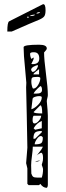

<svg xmlns="http://www.w3.org/2000/svg" viewBox="-20 -872 318 919"><path d="M173 8 167 14H117L111 8V-66Q111 -68 108 -79Q105 -90 105 -91Q105 -94 108 -127.5Q111 -161 111 -165Q111 -201 108 -324Q105 -447 105 -454Q105 -457 105.5 -464Q106 -471 106 -476L100 -544Q93 -611 93 -646Q93 -658 167 -658Q204 -658 204 -640Q204 -634 191 -621Q191 -588 200 -519Q209 -450 209 -417Q209 -411 206.5 -402.5Q204 -394 204 -387Q209 -337 209 -318V14Q209 22 204 27Q186 27 173 8ZM130 -41Q134 -29 139.5 -25.5Q145 -22 158 -22H180Q186 -41 186 -61Q186 -67 183 -74Q180 -81 180 -84Q180 -86 183 -94.5Q186 -103 186 -116Q186 -141 176 -141Q175 -141 166 -135.5Q157 -130 155 -127Q157 -130 164 -138Q171 -146 177 -155Q183 -164 185 -170H137Q137 -155 133 -126Q129 -97 129 -81Q129 -78 129.5 -61Q130 -44 130 -41ZM167 -103Q168 -103 170 -102.5Q172 -102 173 -102Q169 -102 159.5 -99Q150 -96 148 -96Q157 -103 167 -103ZM176 -221Q166 -221 156 -206Q146 -191 146 -181Q169 -181 177 -186.5Q185 -192 185 -214L182 -218Q179 -221 176 -221ZM180 -245Q156 -245 148 -237.5Q140 -230 140 -208H148L180 -239ZM141 -258 148 -251 180 -258V-293Q155 -283 141 -258ZM145 -281Q155 -281 166 -294Q177 -307 177 -318H141Q136 -313 136 -297Q136 -281 145 -281ZM141 -336Q141 -329 182 -329Q182 -368 173 -368ZM167 -412Q158 -412 147.5 -408.5Q137 -405 136 -399L130 -349Q147 -354 163.5 -371.5Q180 -389 180 -406Q180 -412 167 -412ZM173 -460Q144 -435 141 -424H155Q181 -424 181 -441Q181 -459 173 -460ZM130 -485V-479Q130 -471 133 -459.5Q136 -448 139 -448Q152 -448 162.5 -465.5Q173 -483 173 -498Q173 -504 158 -504Q138 -504 134 -500Q130 -496 130 -485ZM167 -541Q165 -539 152.5 -530Q140 -521 140 -516H167ZM129 -538Q129 -536 131.5 -532Q134 -528 136 -528Q146 -528 154 -539.5Q162 -551 162 -560Q153 -560 141 -553Q129 -546 129 -538ZM141 -593V-590Q141 -588 130 -566Q134 -565 136 -565Q168 -565 168 -592Q168 -622 142 -622Q124 -622 124 -615Q124 -602 130 -590L141 -597ZM172 -814Q157 -814 154 -807Q169 -807 172 -814ZM148 -802Q130 -802 122 -795Q145 -795 148 -802ZM110 -789Q112 -786 114 -786Q117 -786 117 -789Q117 -793 114 -793Q110 -793 110 -789ZM198 -823Q198 -802 191.5 -793.5Q185 -785 166 -777Q140 -767 36 -721H15Q15 -766 24 -770L184 -851L187 -852Q198 -852 198 -823Z"/></svg>

Font: CabinSketch
Style: Regular
Weight: 400
Designer: Pablo Impallari
Foundry: Pablo Impallari. www.impallari.com Igino Marini. www.ikern.com
Version: Version 1.002